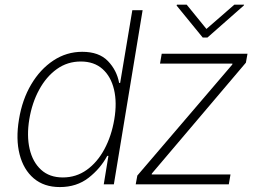

<svg xmlns="http://www.w3.org/2000/svg" viewBox="-20 -770 1080 802"><path d="M455.6 0 575.7 -727.3H532.7L481.9 -423.7H477.6Q467.8 -476.6 430.7 -515.1Q393.5 -553.6 323.6 -553.6Q257.9 -553.6 202.9 -517.2Q147.8 -480.8 110.3 -417.3Q72.7 -353.7 59.3 -271.3Q45.5 -188.9 61.9 -125.2Q78.2 -61.4 121 -25Q163.9 11.4 229.9 11.4Q300.2 11.4 350 -27.3Q399.7 -66.1 427.9 -119H432.9L413.4 0ZM457.5 -271.7Q445.8 -202.1 416.2 -147Q386.6 -92 342.4 -60.4Q298.2 -28.8 242.5 -28.8Q186.7 -28.8 151.6 -60.9Q116.4 -93 103.7 -148.1Q91.1 -203.1 102.4 -271.7Q113.7 -340.2 143.4 -394.9Q173 -449.6 217.3 -481.4Q261.5 -513.1 317.6 -513.1Q373 -513.1 408.3 -481.7Q443.5 -450.3 456.3 -395.8Q469.2 -341.3 457.5 -271.7ZM546.9 0 553.6 -36.6 950.3 -500.4 951 -504.3H648.4L655.5 -545.5H1013.8L1007.1 -508.2L614.3 -45.1L613.6 -41.2H942.8L935.7 0ZM759.9 -750.4 842.3 -649.1 958.8 -750.4H999.6L998.2 -746.8L846.6 -613.3H826.7L717.7 -746.8L719.1 -750.4Z"/></svg>

Font: Inter UI Extra Light
Style: Italic
Weight: 200
Italic angle: -9.39999°
Designer: Rasmus Andersson
Foundry: rsms
Version: 3.2;8d6f07862